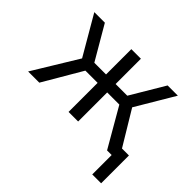

<svg xmlns="http://www.w3.org/2000/svg" viewBox="-140 -692 1049 1049"><g transform="rotate(45 384.5 -167.5)"><path d="M673 150V-65H741.5V150ZM340 0V-224.5H209V-289.5H340V-485H414V-289.5H544.5V-224.5H414V0ZM27.5 0 185.5 -259 54 -485H135.5L266.5 -260.5L114 0ZM637.5 0 487 -260.5 620.5 -485H699.5L568 -263.5L727 0Z"/></g></svg>

Font: Geologica Roman ExtraLight
Style: Regular
Weight: 250
Designer: Sindre Bremnes, Frode Helland
Foundry: Monokrom Skriftforlag AS
Version: Version 1.010;gftools[0.9.28]